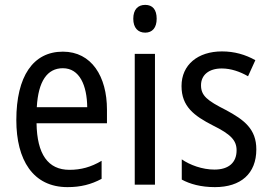

<svg xmlns="http://www.w3.org/2000/svg" viewBox="-20 -758 1108 788"><path d="M238 -546C116 -546 47 -445 47 -265C47 -102 115 10 257 10C311 10 354 -1 397 -24V-98C353 -72 312 -61 265 -61C177 -61 132 -125 130 -252H419V-308C419 -444 356 -546 238 -546ZM238 -478C307 -478 337 -407 338 -318H131C137 -425 174 -478 238 -478Z M576 -738C546 -738 527 -719 527 -681C527 -644 546 -624 576 -624C605 -624 623 -644 623 -681C623 -719 606 -738 576 -738ZM616 -537H533V0H616Z M1032 -145C1032 -228 983 -266 906 -307C831 -345 805 -365 805 -408C805 -450 837 -477 890 -477C928 -477 965 -464 998 -445L1028 -511C987 -534 942 -547 891 -547C792 -547 725 -492 725 -405C725 -321 776 -283 854 -243C927 -207 951 -182 951 -141C951 -92 920 -62 860 -62C810 -62 759 -81 726 -104V-21C759 -3 804 10 862 10C968 10 1032 -45 1032 -145Z"/></svg>

Font: Noto Sans Lao Looped Condensed
Style: Regular
Weight: 400
Width: 3
Designer: Mark Frömberg, Ben Mitchell
Foundry: The Fontpad Ltd
Version: Version 1.003